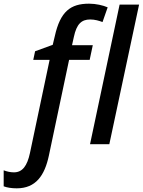

<svg xmlns="http://www.w3.org/2000/svg" viewBox="-131 -785 777 1045"><path d="M-40 240C64 240 112 170 135 62L245 -459H357L374 -539H261L271 -584C286 -655 313 -679 360 -679C386 -679 408 -672 427 -665L455 -745C430 -756 391 -765 354 -765C253 -765 197 -723 167 -587L156 -541L60 -506L50 -459H139L32 48C17 118 -9 153 -55 153C-75 153 -92 149 -111 142V229C-93 236 -68 240 -40 240ZM359 0H464L626 -760H520Z"/></svg>

Font: Noto Sans Medium
Style: Italic
Weight: 500
Italic angle: -12°
Designer: Monotype Design Team
Foundry: Monotype Imaging Inc.
Version: Version 2.013